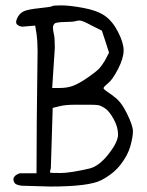

<svg xmlns="http://www.w3.org/2000/svg" viewBox="-20 -680 539 706"><path d="M398.4 -325.2Q424.8 -307.6 446.8 -262.7Q468.8 -217.8 468.8 -197.3Q468.8 -176.8 459.5 -143.1Q450.2 -109.4 423.8 -75.2Q397.5 -41 352.5 -17.6Q307.6 5.9 165 5.9L59.6 2.9Q38.1 0 33.7 -7.3Q29.3 -14.6 29.3 -19.5Q28.3 -25.4 36.1 -34.2Q44.9 -41 53.7 -43H114.3L115.2 -235.4L118.2 -492.2Q118.2 -527.3 114.3 -555.7L109.4 -585.9L63.5 -582Q52.7 -582 43.9 -588.9Q35.2 -595.7 43 -612.8Q50.8 -629.9 65.9 -637.7Q81.1 -645.5 124.5 -649.9Q168 -654.3 171.4 -657.2Q174.8 -660.2 205.6 -660.2Q236.3 -660.2 286.6 -650.9Q336.9 -641.6 365.2 -622.1Q393.6 -602.5 414.1 -562.5Q434.6 -522.5 434.6 -494.6Q434.6 -466.8 414.6 -427.2Q394.5 -387.7 377 -373.5Q359.4 -359.4 360.8 -355Q362.3 -350.6 378.4 -339.8Q394.5 -329.1 398.4 -325.2ZM181.6 -503.9 171.9 -356.4H198.2Q228.5 -356.4 250.5 -365.2Q272.5 -374 302.2 -394.5Q332 -415 343.8 -427.2Q355.5 -439.5 366.2 -458L380.9 -486.3Q368.2 -527.3 354.5 -567.4L315.4 -586.9Q283.2 -604.5 273.4 -604.5Q263.7 -604.5 257.3 -602.1Q251 -599.6 218.3 -599.1Q185.5 -598.6 180.2 -592.8Q174.8 -586.9 174.8 -577.6Q174.8 -568.4 178.2 -554.2Q181.6 -540 181.6 -503.9ZM308.6 -294.9Q308.6 -294.9 253.9 -294.9Q220.7 -294.9 197.3 -289.1L173.8 -283.2L167 -62.5Q165 -53.7 164.1 -49.8Q163.1 -45.9 166 -44.9Q168.9 -43.9 203.6 -43.9Q238.3 -43.9 309.6 -60.5Q344.7 -69.3 379.4 -113.8Q414.1 -158.2 414.1 -185.5Q414.1 -212.9 397.9 -242.2Q381.8 -271.5 366.2 -281.7Q350.6 -292 340.3 -293.5Q330.1 -294.9 308.6 -294.9Z"/></svg>

Font: Drukaatie burti
Style: Light
Weight: 300
Version: Version 0.14